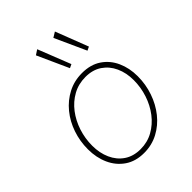

<svg xmlns="http://www.w3.org/2000/svg" viewBox="-222 -886 1007 1007"><g transform="rotate(-45 281.0 -383.0)"><path d="M248.5 7.8Q186 7.8 142.3 -22.2Q98.6 -52.2 75.9 -102.5Q53.2 -152.8 53.2 -214.4Q53.2 -274.4 72 -329.3Q90.8 -384.3 125.7 -427Q160.6 -469.7 208.5 -494.6Q256.3 -519.5 314 -519.5Q377.4 -519.5 420.9 -490.2Q464.4 -460.9 486.8 -411.4Q509.3 -361.8 509.3 -300.8Q509.3 -240.7 490.2 -185.3Q471.2 -129.9 436.5 -86.4Q401.9 -43 354 -17.6Q306.2 7.8 248.5 7.8ZM249.5 -19.5Q300.8 -19.5 343 -43.2Q385.3 -66.9 416 -106.9Q446.8 -147 463.4 -197.5Q480 -248 480 -301.3Q480 -355.5 460.2 -398.7Q440.4 -441.9 403.1 -467Q365.7 -492.2 312.5 -492.2Q260.7 -492.2 218.3 -468.8Q175.8 -445.3 145.5 -405.5Q115.2 -365.7 98.9 -315.7Q82.5 -265.6 82.5 -211.9Q82.5 -157.7 102.1 -114Q121.6 -70.3 158.9 -44.9Q196.3 -19.5 249.5 -19.5ZM287.6 -582 209 -755.9 236.3 -773.9 308.1 -591.8ZM417.5 -582 338.4 -755.9 367.7 -773.9 438 -591.8Z"/></g></svg>

Font: Reddit Sans ExtraLight
Style: Italic
Weight: 250
Italic angle: -11.25°
Designer: Stephen Hutchings
Version: Version 1.013